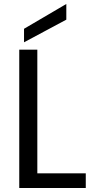

<svg xmlns="http://www.w3.org/2000/svg" viewBox="-20 -947 472 967"><path d="M168 -74H412V0H77V-697H168ZM314 -848 101 -734V-802L314 -927Z"/></svg>

Font: DVN-Poppins
Style: Regular
Weight: 400
Designer: Ninad Kale (Devanagari), Jonny Pinhorn (Latin)
Foundry: Indian Type Foundry
Version: 4.004